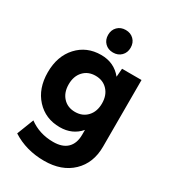

<svg xmlns="http://www.w3.org/2000/svg" viewBox="-226 -839 1072 1197"><g transform="rotate(30 310.0 -240.5)"><path d="M285.2 240.2Q155.3 240.2 55.2 175.8L102.1 55.2Q176.3 109.9 274.9 109.9Q341.8 109.9 376 76.2Q410.2 42.5 410.2 -20V-54.2Q355.5 9.8 265.1 9.8Q161.6 9.8 95.7 -62Q29.8 -133.8 29.8 -250Q29.8 -366.2 95.7 -438Q161.6 -509.8 265.1 -509.8Q358.9 -509.8 415 -439.9L419.9 -500H560.1V-20Q560.1 97.7 485.6 168.9Q411.1 240.2 285.2 240.2ZM213.1 -155.8Q246.1 -120.1 299.8 -120.1Q353.5 -120.1 386.7 -155.8Q419.9 -191.4 419.9 -250Q419.9 -308.6 386.7 -344.2Q353.5 -379.9 299.8 -379.9Q246.1 -379.9 213.1 -344.2Q180.2 -308.6 180.2 -250Q180.2 -191.4 213.1 -155.8ZM261.5 -698.5Q284.2 -721.2 319.8 -721.2Q355.5 -721.2 378.2 -698.5Q400.9 -675.8 400.9 -640.1Q400.9 -604.5 378.2 -581.8Q355.5 -559.1 319.8 -559.1Q284.2 -559.1 261.5 -581.8Q238.8 -604.5 238.8 -640.1Q238.8 -675.8 261.5 -698.5Z"/></g></svg>

Font: Gully
Style: Bold
Weight: 700
Designer: jaikishan Patel
Foundry: MagicType
Version: Version 1.000;Glyphs 3.2 (3242)